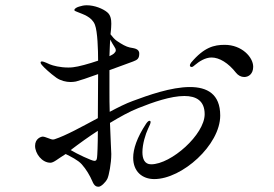

<svg xmlns="http://www.w3.org/2000/svg" viewBox="-20 -729 1040 728"><path d="M700 -399C629 -399 542 -368 483 -346C458 -337 428 -322 396 -305C395 -331 395 -357 395 -383V-463C438 -479 478 -493 485 -496C501 -502 508 -507 508 -526C508 -546 485 -546 472 -549C458 -552 442 -561 423 -574C414 -580 406 -590 399 -599C400 -606 400 -612 401 -618C401 -621 402 -629 402 -639C402 -654 400 -672 386 -683C370 -696 339 -709 309 -709C299 -709 289 -707 280 -704C273 -702 262 -697 262 -691C262 -687 269 -686 275 -683C294 -675 328 -666 340 -635C350 -609 352 -540 352 -499C317 -487 277 -476 257 -474C251 -473 244 -473 238 -473C208 -473 181 -480 169 -485C166 -486 147 -496 139 -496C136 -496 134 -495 134 -492C134 -488 138 -483 142 -479C146 -474 170 -451 194 -434C210 -423 230 -418 248 -418C255 -418 262 -419 268 -420C280 -423 314 -434 352 -448C352 -399 351 -337 351 -281C291 -249 230 -215 187 -201C184 -200 182 -200 180 -200C172 -200 152 -211 142 -211C136 -211 113 -204 113 -176C113 -147 139 -112 171 -112C184 -112 198 -126 229 -145C247 -136 276 -122 290 -106C307 -87 321 -63 330 -42C338 -22 347 -21 354 -21C363 -21 380 -37 387 -51C393 -63 402 -109 402 -145C402 -153 399 -202 397 -263C435 -286 471 -306 504 -319C561 -342 628 -365 679 -365C724 -365 756 -347 756 -296C756 -219 629 -106 553 -106C528 -106 520 -127 520 -152C520 -183 532 -221 541 -240C548 -254 551 -262 551 -266C551 -270 549 -271 547 -271C543 -271 539 -267 534 -260C499 -207 485 -164 485 -131C485 -78 520 -50 565 -50C670 -50 815 -179 815 -291C815 -373 765 -399 700 -399ZM398 -579C403 -569 409 -559 413 -553C417 -547 419 -543 419 -538C419 -534 417 -531 412 -526C409 -523 403 -520 395 -516C396 -533 396 -557 398 -579ZM832 -559C792 -559 754 -550 705 -492C702 -488 700 -484 700 -481C700 -477 703 -475 707 -475C714 -475 724 -490 748 -502C758 -507 770 -511 782 -511C812 -511 846 -490 875 -453C883 -443 894 -437 906 -437C923 -437 940 -449 940 -476C940 -512 897 -559 832 -559ZM348 -132C347 -122 344 -119 338 -119C328 -119 271 -146 248 -160C282 -186 317 -211 351 -233C351 -179 349 -138 348 -132Z"/></svg>

Font: Shippori Mincho OTF
Style: Regular
Weight: 400
Designer: FONTDASU
Foundry: FONTDASU / Google Inc. / but / Adobe
Version: Version 3.300;hotconv 1.0.109;makeotfexe 2.5.65596